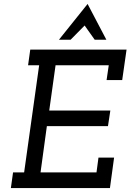

<svg xmlns="http://www.w3.org/2000/svg" viewBox="-20 -951 660 971"><path d="M46 -79H102L178 -621H122L133 -700H620L598 -546H519L530 -621H261L229 -392H538L526 -313H217L185 -79H468L478 -154H557L536 0H35ZM423 -931Q447 -886 470.5 -840.5Q494 -795 518 -750H459L408 -822Q391 -804 372.5 -786Q354 -768 337 -750H278Q314 -795 350.5 -840.5Q387 -886 423 -931Z"/></svg>

Font: Josefin Slab
Style: Bold Italic
Weight: 700
Italic angle: -12°
Designer: Santiago Orozco
Foundry: Typemade
Version: Version 2.000